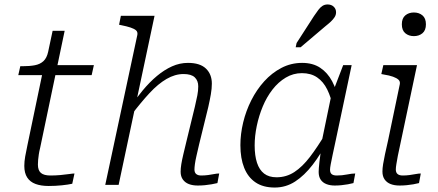

<svg xmlns="http://www.w3.org/2000/svg" viewBox="-20 -829 1964 861"><path d="M198 5Q164 5 139.5 -4Q115 -13 102 -33Q89 -53 89 -85Q89 -105 93 -127.5Q97 -150 103 -178L175 -523L210 -537H401L391 -492H62L71 -532H80Q113 -532 136.5 -536.5Q160 -541 175 -555Q190 -569 196 -597L216 -691H270L160 -166Q156 -150 154 -136.5Q152 -123 151 -112Q150 -101 150 -91Q150 -65 163.5 -53.5Q177 -42 206 -42Q229 -42 251 -44Q273 -46 290 -48.5Q307 -51 314 -51L304 -5Q286 -1 257.5 2Q229 5 198 5Z M452 0H512L673 -758H522L514 -718L524 -716Q549 -711 565.5 -705.5Q582 -700 590 -693Q598 -686 596 -673ZM873 -182 914 -349Q921 -380 925.5 -406Q930 -432 930 -454Q930 -496 903.5 -521.5Q877 -547 823 -547Q786 -547 751.5 -531.5Q717 -516 684 -488.5Q651 -461 619.5 -423Q588 -385 557 -340L568 -312Q612 -370 650.5 -411.5Q689 -453 727 -475Q765 -497 803 -497Q838 -497 853.5 -482Q869 -467 869 -442Q869 -422 865 -401.5Q861 -381 854 -351L817 -199Q808 -162 802 -136.5Q796 -111 793 -92.5Q790 -74 790 -59Q790 -38 800 -24Q810 -10 827 -3.5Q844 3 867 3Q883 3 898.5 1.5Q914 0 928.5 -2.5Q943 -5 955 -8L963 -51Q953 -51 940.5 -48.5Q928 -46 913 -44Q898 -42 882 -42Q868 -42 860 -48.5Q852 -55 852 -69Q852 -78 854 -93Q856 -108 861 -130Q866 -152 873 -182Z M1499 -376 1475 -342Q1465 -392 1447.5 -427.5Q1430 -463 1402 -482Q1374 -501 1334 -501Q1295 -501 1261.5 -481Q1228 -461 1202 -427.5Q1176 -394 1158.5 -352Q1141 -310 1131.5 -264.5Q1122 -219 1122 -177Q1122 -131 1132.5 -99Q1143 -67 1164.5 -50.5Q1186 -34 1220 -34Q1264 -34 1300 -57.5Q1336 -81 1370 -125.5Q1404 -170 1441 -232L1451 -201Q1419 -138 1382 -90Q1345 -42 1303.5 -15Q1262 12 1212 12Q1160 12 1126 -11Q1092 -34 1075 -76.5Q1058 -119 1058 -178Q1058 -228 1070.5 -280Q1083 -332 1107 -379.5Q1131 -427 1165 -464.5Q1199 -502 1242 -524.5Q1285 -547 1335 -547Q1383 -547 1416 -525Q1449 -503 1469.5 -464.5Q1490 -426 1499 -376ZM1557 -537 1485 -197Q1477 -160 1471.5 -134Q1466 -108 1463 -92Q1460 -76 1460 -68Q1460 -54 1467.5 -48Q1475 -42 1490 -42Q1514 -42 1536 -46.5Q1558 -51 1573 -51L1565 -8Q1554 -5 1540 -2.5Q1526 0 1511 1.5Q1496 3 1481 3Q1460 3 1443.5 -3.5Q1427 -10 1418 -23.5Q1409 -37 1409 -58Q1409 -72 1412.5 -103Q1416 -134 1421 -169L1418 -171L1466 -403L1471 -412L1519 -537ZM1388 -757Q1399 -773 1407.5 -784.5Q1416 -796 1426 -802.5Q1436 -809 1449 -809Q1466 -809 1476.5 -799Q1487 -789 1487 -774Q1487 -762 1480.5 -752Q1474 -742 1464 -732.5Q1454 -723 1440 -712L1328 -617H1306L1310 -636Z M1695 -60Q1695 -74 1698 -93Q1701 -112 1706.5 -137.5Q1712 -163 1720 -198L1773 -452Q1775 -464 1767 -471.5Q1759 -479 1742.5 -485Q1726 -491 1700 -495L1690 -497L1699 -537H1850L1775 -182Q1768 -152 1764 -130Q1760 -108 1757.5 -93Q1755 -78 1755 -69Q1755 -55 1763 -48.5Q1771 -42 1786 -42Q1802 -42 1816.5 -44Q1831 -46 1844.5 -48.5Q1858 -51 1867 -51L1859 -8Q1848 -5 1833.5 -2.5Q1819 0 1803.5 1.5Q1788 3 1772 3Q1749 3 1732 -3.5Q1715 -10 1705 -24Q1695 -38 1695 -60ZM1782 -720Q1782 -747 1797.5 -760Q1813 -773 1836 -773Q1859 -773 1874.5 -760Q1890 -747 1890 -720Q1890 -693 1874.5 -680Q1859 -667 1836 -667Q1813 -667 1797.5 -680Q1782 -693 1782 -720Z"/></svg>

Font: Roboto Serif 20pt ExtraLight
Style: Italic
Weight: 250
Italic angle: -10°
Version: Version 1.007